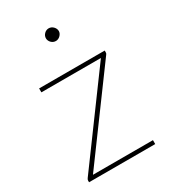

<svg xmlns="http://www.w3.org/2000/svg" viewBox="-176 -801 791 891"><g transform="rotate(-30 219.5 -356.0)"><path d="M403 -493V-482Q403 -479 401.8 -476.5Q400.5 -474 398 -471L67.5 -21H389V0H34.5V-9.5Q34.5 -12.5 35.8 -15Q37 -17.5 39.5 -21L370.5 -472H51.5V-493ZM264 -678Q264 -671.5 261 -665.5Q258 -659.5 253.2 -654.8Q248.5 -650 242.2 -647.2Q236 -644.5 229.5 -644.5Q222.5 -644.5 216.2 -647.2Q210 -650 205.2 -654.8Q200.5 -659.5 197.8 -665.5Q195 -671.5 195 -678Q195 -692 205.2 -702.2Q215.5 -712.5 229.5 -712.5Q236 -712.5 242.2 -709.8Q248.5 -707 253.2 -702.2Q258 -697.5 261 -691.2Q264 -685 264 -678Z"/></g></svg>

Font: Lato ExtraLight
Style: Regular
Weight: 275
Designer: Lukasz Dziedzic with Adam Twardoch and Botio Nikoltchev
Foundry: tyPoland Lukasz Dziedzic
Version: Version 2.015; 2015-08-06; http://www.latofonts.com/